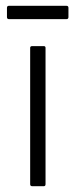

<svg xmlns="http://www.w3.org/2000/svg" viewBox="-20 -642 262 662"><path d="M91 0Q84 0 84 -7V-477Q84 -483 91 -483H131Q137 -483 137 -477V-7Q137 0 131 0ZM11 -576Q4 -576 4 -583V-615Q4 -622 11 -622H209Q216 -622 216 -615V-583Q216 -576 209 -576Z"/></svg>

Font: Sofia Sans Light
Style: Regular
Weight: 300
Designer: Botio Nikoltchev, Ani Petrova
Foundry: lettersoup
Version: Version 4.100; ttfautohint (v1.8.3)